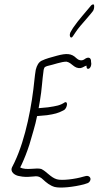

<svg xmlns="http://www.w3.org/2000/svg" viewBox="-20 -848 450 875"><path d="M36 -88C23 -64 49 -49 65 -46L82 -43C98 -41 118 -42 136 -44C155 -47 167 -39 176 -30C191 -16 208 -2 229 4C256 11 317 4 363 -8L375 -12C380 -13 385 -16 388 -20C400 -36 386 -49 372 -46L360 -43C324 -32 262 -24 239 -31C211 -39 192 -67 168 -78C145 -85 99 -70 72 -85L79 -99C91 -125 103 -155 114 -189C125 -229 141 -276 149 -319L194 -323C229 -328 246 -333 265 -343C273 -347 275 -347 281 -357C289 -374 285 -385 276 -382C253 -367 238 -365 199 -359L156 -355C158 -366 160 -377 162 -389C171 -440 172 -482 179 -530C180 -535 182 -539 184 -542C187 -544 192 -546 195 -547C227 -554 259 -567 283 -567C309 -562 317 -534 348 -538C358 -540 364 -546 374 -549C375 -543 374 -539 377 -536C384 -530 396 -540 396 -558L395 -566C396 -589 379 -589 365 -578C351 -568 336 -575 328 -583C306 -605 283 -606 239 -594C211 -586 192 -582 169 -571C156 -564 148 -550 143 -530C141 -515 138 -500 137 -485C126 -372 98 -217 46 -108ZM304 -706C291 -688 302 -665 313 -684L323 -699C337 -721 357 -742 374 -762C385 -774 391 -783 396 -788C400 -794 406 -798 408 -808C410 -818 410 -828 405 -828C403 -828 399 -827 396 -824C371 -793 338 -758 313 -721Z"/></svg>

Font: Stray Cat
Style: UltCnObl
Weight: 400
Version: Version 1.0